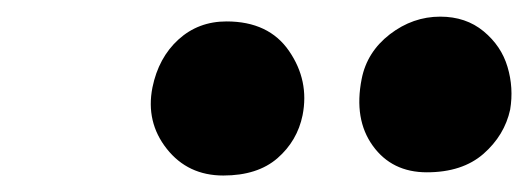

<svg xmlns="http://www.w3.org/2000/svg" viewBox="-20 -777 645 233"><path d="M498 -567.9Q455.6 -567.9 432.4 -600.1Q409.2 -632.3 418.9 -681.2Q425.3 -713.9 453.1 -735.4Q481 -756.8 514.2 -756.8Q545.4 -756.8 566.9 -739Q588.4 -721.2 595.9 -695.8Q603.5 -670.4 599.1 -644Q592.3 -612.8 566.7 -590.3Q541 -567.9 498 -567.9ZM251 -564Q208 -564 182.4 -596.4Q156.7 -628.9 165 -670.9Q172.4 -707 196.5 -729Q220.7 -751 254.9 -751Q306.2 -751 330.8 -715.1Q355.5 -679.2 347.2 -637.2Q340.8 -606 316.7 -585Q292.5 -564 251 -564Z"/></svg>

Font: Shantell Sans Irregular Bouncy
Style: Bold Italic
Weight: 700
Italic angle: -11.31°
Designer: Stephen Nixon, Anya Danilova, Shantell Martin
Foundry: Arrow Type
Version: Version 1.006;[9816181b4]